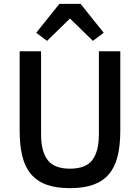

<svg xmlns="http://www.w3.org/2000/svg" viewBox="-20 -964 726 996"><path d="M193 -698V-268Q193 -179 227 -134Q261 -89 343 -89Q425 -89 459 -134Q493 -179 493 -268V-698H604V-286Q604 -209 590 -153Q576 -97 545 -60.5Q514 -24 464.5 -6Q415 12 343 12Q271 12 221.5 -6Q172 -24 141 -60.5Q110 -97 96 -153Q82 -209 82 -286V-698ZM398 -944 518 -794 462 -752 343 -868 224 -752 168 -794 288 -944Z"/></svg>

Font: IBM Plex Arabic Medium
Style: Regular
Weight: 500
Designer: Mike Abbink, Paul van der Laan, Pieter van Rosmalen, Wael Morcos, Khajak Apelian
Foundry: Bold Monday
Version: Version 1.0